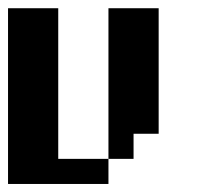

<svg xmlns="http://www.w3.org/2000/svg" viewBox="-20 -458 540 478"><path d="M125 -62.5V-437.5H0V0H250V-62.5ZM312.5 -62.5V-125H375V-437.5H250V-62.5Z"/></svg>

Font: Chicago Kare
Style: Regular
Weight: 400
Designer: Duane King
Version: Version 1.001;hotconv 1.0.109;makeotfexe 2.5.65596